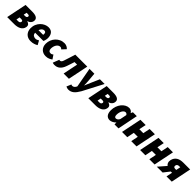

<svg xmlns="http://www.w3.org/2000/svg" viewBox="531 -2384 4445 4445"><g transform="rotate(45 2753.0 -162.0)"><path d="M8 0 110 -500H330Q372 -500 408.5 -493.5Q445 -487 470.5 -471.5Q496 -456 507 -430.5Q518 -405 510 -366Q505 -337 479.5 -307Q454 -277 406 -264L405 -260Q450 -248 471.5 -221Q493 -194 483 -144Q475 -105 452.5 -77.5Q430 -50 397 -33Q364 -16 324 -8Q284 0 242 0ZM239 -310H284Q311 -310 325 -320Q339 -330 343 -348Q346 -366 337 -377Q328 -388 299 -388H255ZM199 -112H257Q288 -112 302 -125Q316 -138 320 -156Q323 -173 313.5 -185.5Q304 -198 274 -198H216Z M572 -204Q572 -273 597 -329.5Q622 -386 662.5 -426.5Q703 -467 753.5 -489.5Q804 -512 854 -512Q900 -512 931.5 -497Q963 -482 982.5 -456Q1002 -430 1011 -395.5Q1020 -361 1020 -322Q1020 -303 1016.5 -284Q1013 -265 1008.5 -248.5Q1004 -232 999.5 -219.5Q995 -207 992 -202H722Q724 -152 753 -130Q782 -108 826 -108Q847 -108 870 -118Q893 -128 910 -140L966 -40Q936 -19 889 -3.5Q842 12 780 12Q734 12 696 -3Q658 -18 630.5 -46Q603 -74 587.5 -114Q572 -154 572 -204ZM734 -298H886Q888 -304 889 -312.5Q890 -321 890 -330Q890 -356 878 -373Q866 -390 834 -390Q805 -390 778 -368Q751 -346 734 -298Z M1274 12Q1232 12 1195.5 -2Q1159 -16 1132 -42.5Q1105 -69 1089.5 -107.5Q1074 -146 1074 -196Q1074 -259 1096.5 -316Q1119 -373 1159.5 -416.5Q1200 -460 1254.5 -486Q1309 -512 1374 -512Q1422 -512 1457 -492.5Q1492 -473 1510 -450L1422 -356Q1408 -370 1395 -377Q1382 -384 1364 -384Q1337 -384 1314 -369.5Q1291 -355 1274 -329.5Q1257 -304 1247.5 -270Q1238 -236 1238 -198Q1238 -160 1256 -138Q1274 -116 1310 -116Q1333 -116 1348.5 -124.5Q1364 -133 1378 -144L1444 -46Q1415 -25 1374.5 -6.5Q1334 12 1274 12Z M1563 12Q1528 12 1500 0L1560 -154Q1565 -152 1571 -151Q1577 -150 1585 -150Q1603 -150 1619 -164Q1635 -178 1647 -213Q1671 -285 1693.5 -356.5Q1716 -428 1738 -500H2130L2028 0H1856L1931 -366H1847Q1831 -316 1814.5 -265Q1798 -214 1780 -164Q1750 -79 1696 -33.5Q1642 12 1563 12Z M2190 188Q2175 188 2152 181.5Q2129 175 2114 166L2162 52Q2179 62 2200 62Q2223 62 2245 46.5Q2267 31 2281 5L2291 -15L2203 -500H2362L2380 -295Q2383 -263 2384.5 -221.5Q2386 -180 2386 -144H2390Q2405 -179 2422 -220Q2439 -261 2454 -295L2544 -500H2698L2437 -1Q2409 47 2381.5 83Q2354 119 2325 142Q2296 165 2263 176.5Q2230 188 2190 188Z M2664 0 2766 -500H2986Q3028 -500 3064.5 -493.5Q3101 -487 3126.5 -471.5Q3152 -456 3163 -430.5Q3174 -405 3166 -366Q3161 -337 3135.5 -307Q3110 -277 3062 -264L3061 -260Q3106 -248 3127.5 -221Q3149 -194 3139 -144Q3131 -105 3108.5 -77.5Q3086 -50 3053 -33Q3020 -16 2980 -8Q2940 0 2898 0ZM2895 -310H2940Q2967 -310 2981 -320Q2995 -330 2999 -348Q3002 -366 2993 -377Q2984 -388 2955 -388H2911ZM2855 -112H2913Q2944 -112 2958 -125Q2972 -138 2976 -156Q2979 -173 2969.5 -185.5Q2960 -198 2930 -198H2872Z M3370 12Q3304 12 3267 -35.5Q3230 -83 3230 -172Q3230 -243 3252 -305Q3274 -367 3311 -413Q3348 -459 3396 -485.5Q3444 -512 3496 -512Q3528 -512 3557 -495.5Q3586 -479 3600 -450H3602L3624 -500H3752L3652 0H3522V-62H3520Q3487 -27 3446.5 -7.5Q3406 12 3370 12ZM3442 -118Q3462 -118 3486 -130.5Q3510 -143 3530 -184L3562 -344Q3553 -364 3537.5 -373Q3522 -382 3508 -382Q3486 -382 3466 -368Q3446 -354 3430.5 -329Q3415 -304 3405.5 -269Q3396 -234 3396 -192Q3396 -153 3408.5 -135.5Q3421 -118 3442 -118Z M3768 0 3870 -500H4042L4007 -328H4137L4172 -500H4344L4242 0H4070L4106 -178H3976L3940 0Z M4360 0 4462 -500H4634L4599 -328H4729L4764 -500H4936L4834 0H4662L4698 -178H4568L4532 0Z M5224 0 5255 -150H5214L5097 0H4906L5071 -189Q5042 -210 5027.5 -244Q5013 -278 5023 -328Q5033 -377 5056.5 -410Q5080 -443 5113 -463Q5146 -483 5186.5 -491.5Q5227 -500 5271 -500H5498L5396 0ZM5243 -265H5278L5300 -375H5265Q5201 -375 5191 -323Q5186 -298 5198 -281.5Q5210 -265 5243 -265Z"/></g></svg>

Font: mr_Source Sans Pro
Style: Italic
Weight: 900
Italic angle: -11°
Designer: Paul D. Hunt
Foundry: Adobe Systems Incorporated
Version: Version 1.076;July 10, 2024;FontCreator 11.5.0.2430 64-bit